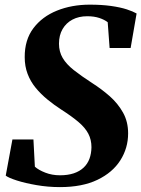

<svg xmlns="http://www.w3.org/2000/svg" viewBox="-20 -772 592 804"><path d="M231 11.5Q181 11.5 133.2 3.2Q85.5 -5 50.5 -16.2Q15.5 -27.5 4 -36.5L32 -188H120L126 -74Q141.5 -60 169.8 -49Q198 -38 231 -38Q264 -38 288.8 -46.2Q313.5 -54.5 330 -70Q346.5 -85.5 354.5 -107Q362.5 -128.5 363 -155.5Q363 -187 349.8 -212.2Q336.5 -237.5 308.5 -261.2Q280.5 -285 237.5 -312.5Q206.5 -332.5 178.8 -355.2Q151 -378 129.2 -404.5Q107.5 -431 95.5 -462.8Q83.5 -494.5 83.5 -532.5Q83 -605 119.8 -653.8Q156.5 -702.5 218.5 -727.5Q280.5 -752.5 356 -752.5Q406.5 -752.5 445.2 -747Q484 -741.5 510.8 -732.8Q537.5 -724 552 -715.5L527 -571H439L431 -679Q417.5 -689.5 395.8 -696.8Q374 -704 345.5 -704Q310 -704 283.5 -690Q257 -676 242 -650.2Q227 -624.5 227 -589Q227 -555.5 242.5 -529.2Q258 -503 289 -478.5Q320 -454 365.5 -424.5Q405.5 -399 439.8 -368.8Q474 -338.5 495.2 -300.5Q516.5 -262.5 516.5 -213.5Q516.5 -152 484 -100.8Q451.5 -49.5 388 -19Q324.5 11.5 231 11.5Z"/></svg>

Font: Merriweather 60pt ExtraBold
Style: Italic
Weight: 800
Italic angle: -7.8°
Version: Version 2.101